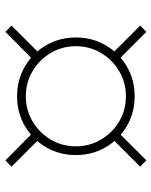

<svg xmlns="http://www.w3.org/2000/svg" viewBox="56 -728 572 725"><g transform="rotate(90 342.5 -365.0)"><path d="M343 -143Q281 -143 230.5 -172.5Q180 -202 150.5 -252.5Q121 -303 121 -365Q121 -427 150.5 -477.5Q180 -528 230.5 -557.5Q281 -587 343 -587Q405 -587 455.5 -557.5Q506 -528 535.5 -477.5Q565 -427 565 -365Q565 -303 535.5 -252.5Q506 -202 455.5 -172.5Q405 -143 343 -143ZM343 -176Q395 -176 438 -201.5Q481 -227 506.5 -270Q532 -313 532 -365Q532 -417 506.5 -460Q481 -503 438 -528.5Q395 -554 343 -554Q291 -554 248 -528.5Q205 -503 179.5 -460Q154 -417 154 -365Q154 -313 179.5 -270Q205 -227 248 -201.5Q291 -176 343 -176ZM100 -99 76 -122 184 -230 208 -206ZM585 -99 477 -206 501 -230 609 -122ZM184 -500 76 -608 100 -631 208 -523ZM501 -500 477 -523 585 -631 609 -608Z"/></g></svg>

Font: M PLUS 1 Thin ExtraLight
Style: Regular
Weight: 250
Version: Version 1.001